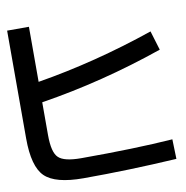

<svg xmlns="http://www.w3.org/2000/svg" viewBox="-86 -847 921 949"><g transform="rotate(-10 375.0 -373.0)"><path d="M11.7 -764.6H121.1V-488.3Q412.1 -536.1 709 -637.7L738.3 -541Q430.7 -434.6 121.1 -385.7V-221.7Q121.1 -133.8 149.4 -107.4Q176.8 -80.1 263.7 -80.1Q532.2 -80.1 722.7 -93.8L725.6 4.9Q481.4 19.5 256.8 19.5Q116.2 19.5 64 -31.2Q11.7 -82 11.7 -223.6Z"/></g></svg>

Font: RobotoJAA
Style: Medium
Weight: 500
Version: Version 2.05; 2016-11-05